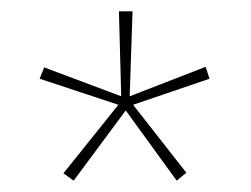

<svg xmlns="http://www.w3.org/2000/svg" viewBox="-20 -779 443 339"><path d="M214 -759 209 -609 343 -661 350 -640 215 -594 309 -474 292 -460 202 -584 110 -460 92 -473 189 -594 50 -640 58 -660 194 -609 190 -759Z"/></svg>

Font: Noto Sans Georgian Condensed Thin
Style: Regular
Weight: 100
Width: 3
Designer: Monotype Design Team, Akaki Razmadze
Foundry: Google LLC
Version: Version 2.005; ttfautohint (v1.8.4.7-5d5b)